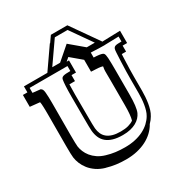

<svg xmlns="http://www.w3.org/2000/svg" viewBox="-268 -1096 1279 1355"><g transform="rotate(-30 371.0 -419.0)"><path d="M431.6 -94.7Q467.3 -94.7 493.4 -101.8Q519.5 -108.9 537.1 -121.6Q548.3 -158.2 548.3 -241.2V-340.8Q548.3 -406.7 548.3 -444.8Q548.3 -482.9 547.9 -497.1V-497.6Q547.4 -523.4 548.8 -534.9Q550.3 -546.4 551.5 -550.8Q552.7 -555.2 552 -555.2Q551.3 -555.2 546.4 -557.6Q538.6 -560.1 516.8 -562.3Q495.1 -564.5 459.5 -565.4V-662.1L372.6 -735.4Q365.7 -730 359.1 -724.1Q352.5 -718.3 345.7 -712.4H364.7V-613.3H328.1V-564.5H282.7Q281.2 -532.2 281.2 -482.9L281.7 -312.5Q281.7 -268.1 282.2 -241.9Q282.7 -215.8 283.7 -205.1Q286.1 -180.2 295.2 -159.9Q304.2 -139.6 321.8 -125Q339.4 -110.4 366.2 -102.5Q393.1 -94.7 431.6 -94.7ZM478.5 -932.6 635.3 -709Q636.7 -709 638.2 -709Q639.6 -709 642.1 -709.5L781.2 -713.4V-613.3H744.6V-564.5H709.5Q709 -555.2 708.5 -544.2Q708 -533.2 707.5 -520.5Q705.6 -476.1 704.8 -442.1Q704.1 -408.2 704.1 -382.8V-268.1Q704.1 -245.6 702.4 -220.5Q700.7 -195.3 696.8 -170.7Q692.9 -146 685.8 -123Q678.7 -100.1 667.5 -82L668 -82.5Q654.3 -58.6 633.3 -37.6Q632.8 -36.1 630.9 -33.2L631.3 -33.7Q615.2 -5.9 590.3 17.6Q565.4 41 532 58.3Q498.5 75.7 456.8 85.4Q415 95.2 365.2 95.2Q323.7 95.2 285.6 90.1Q247.6 85 209.5 73.7V74.2Q169.4 62.5 140.4 42.5Q111.3 22.5 92 -2Q72.8 -26.4 62 -52.7Q51.3 -79.1 47.9 -104Q44.9 -125.5 44.9 -202.1L45.4 -419.9V-455.1Q45.4 -471.2 45.2 -487.1Q44.9 -502.9 44.4 -516.8Q43.9 -530.8 43 -541.7Q42 -552.7 40.5 -558.6L-39.1 -566.9V-663.6H-2.4V-712.4H188.5L307.6 -883.8H310.1L344.2 -932.6ZM238.3 -729.5H302.2L409.2 -822.3L519.5 -729.5H585L463.4 -903.3H359.4ZM90.3 -635.7Q100.6 -627.9 102.5 -623Q106.4 -615.2 108.2 -598.1Q109.9 -581.1 110.6 -559.6Q111.3 -538.1 111.3 -514.4Q111.3 -490.7 111.3 -468.8L110.8 -251Q110.8 -212.4 111.6 -188.7Q112.3 -165 113.3 -156.2Q116.2 -135.3 125.5 -112.5Q134.8 -89.8 151.6 -68.8Q168.5 -47.9 193.8 -30.5Q219.2 -13.2 254.4 -2.9Q289.6 7.8 325.9 12.5Q362.3 17.1 401.9 17.1Q447.3 17.1 485.1 8.5Q522.9 0 553.2 -15.4Q583.5 -30.8 606 -51.8Q628.4 -72.8 642.6 -97.2Q652.3 -113.3 658.4 -134Q664.6 -154.8 668.2 -177.5Q671.9 -200.2 673.3 -223.6Q674.8 -247.1 674.8 -268.1V-382.8Q674.8 -408.2 675.5 -442.6Q676.3 -477.1 678.2 -521.5Q680.2 -565.9 681.6 -590.3Q683.1 -614.7 685.1 -620.1Q687.5 -627.4 691.4 -631.8Q695.3 -636.2 702.6 -638.7Q710 -641.1 721.9 -641.8Q733.9 -642.6 752 -642.6V-683.1L643.6 -680.2Q639.2 -679.7 636 -679.7Q632.8 -679.7 630.4 -679.7Q622.1 -679.7 595.9 -680.4Q569.8 -681.2 525.4 -683.1V-642.6Q577.6 -641.1 595.7 -632.8Q600.6 -630.4 603.8 -626.2Q606.9 -622.1 609.1 -613Q611.3 -604 612.3 -588.4Q613.3 -572.8 613.8 -546.9Q614.3 -532.7 614.3 -494.1Q614.3 -455.6 614.3 -389.6V-290Q614.3 -188.5 597.2 -148.9Q588.9 -130.9 575 -115.7Q561 -100.6 540.5 -89.4Q520 -78.1 493.2 -71.8Q466.3 -65.4 431.6 -65.4Q385.7 -65.4 353.3 -75.2Q320.8 -85 299.8 -103Q278.8 -121.1 268.1 -146.2Q257.3 -171.4 254.4 -202.1Q253.4 -212.9 252.9 -239.7Q252.4 -266.6 252.4 -312.5L252 -482.9Q252 -534.7 253.9 -567.6Q255.9 -600.6 258.8 -616.2Q260.3 -624.5 264.4 -629.6Q268.6 -634.8 277.1 -637.7Q285.6 -640.6 299.8 -641.6Q314 -642.6 335.4 -642.6V-683.1H317.4H185.5H26.9V-642.6Z"/></g></svg>

Font: XB Kayhan Sayeh
Style: Regular
Weight: 700
Designer: Behnam
Foundry: Irmug
Version: Version 7.300 2009